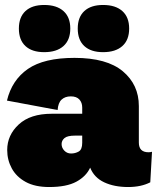

<svg xmlns="http://www.w3.org/2000/svg" viewBox="-20 -743 632 773"><path d="M311 -310Q311 -330 299.5 -342.5Q288 -355 265 -355Q242 -355 228 -342Q214 -329 212 -300L8 -338Q28 -421 92.5 -465.5Q157 -510 280 -510Q410 -510 474.5 -456Q539 -402 539 -316V-169Q539 -130 578 -130Q586 -130 592 -132L585 -9Q548 10 496 10Q440 10 399.5 -9Q359 -28 343 -68Q327 -33 287.5 -11.5Q248 10 178 10Q121 10 83.5 -10.5Q46 -31 27.5 -65Q9 -99 9 -139Q9 -199 55.5 -242Q102 -285 188 -285H311ZM266 -125Q283 -125 297 -133Q311 -141 311 -168V-197H282Q251 -197 239.5 -187Q228 -177 228 -163Q228 -148 239 -136.5Q250 -125 266 -125ZM158 -723Q208 -723 235.5 -698.5Q263 -674 263 -628Q263 -582 235.5 -557.5Q208 -533 158 -533Q109 -533 82.5 -557.5Q56 -582 56 -628Q56 -674 82.5 -698.5Q109 -723 158 -723ZM395 -723Q445 -723 472.5 -698.5Q500 -674 500 -628Q500 -582 472.5 -557.5Q445 -533 395 -533Q346 -533 319.5 -557.5Q293 -582 293 -628Q293 -674 319.5 -698.5Q346 -723 395 -723Z"/></svg>

Font: Prodigy Sans Black
Style: Regular
Weight: 900
Designer: Wei Huang
Foundry: Wei Huang
Version: Version 1.003; ttfautohint (v1.8.3)